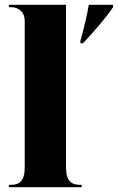

<svg xmlns="http://www.w3.org/2000/svg" viewBox="-20 -780 491 800"><path d="M315 -610V-600H326C368 -644 423 -708 451 -750V-760H350C343 -717 327 -651 315 -610ZM17 0H320V-10H311C279 -10 255 -26 255 -81V-760H17V-750H28C41 -750 83 -743 83 -692V-81C83 -26 60 -10 28 -10H17Z"/></svg>

Font: Noto Serif Display Condensed Black
Style: Regular
Weight: 900
Width: 3
Designer: Monotype Design Team
Foundry: Monotype Imaging Inc.
Version: Version 2.009